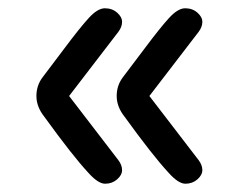

<svg xmlns="http://www.w3.org/2000/svg" viewBox="-20 -491 579 464"><path d="M266 -414 147 -259 266 -104Q275 -92 275 -80Q275 -68 263 -57.5Q251 -47 234 -47Q217 -47 193 -74Q155 -115 87 -209Q68 -233 68 -259Q68 -285 83.5 -305Q99 -325 136 -374.5Q173 -424 194.5 -447.5Q216 -471 233.5 -471Q251 -471 263 -460.5Q275 -450 275 -438Q275 -426 266 -414ZM460 -414 341 -259 460 -104Q469 -92 469 -80Q469 -68 457 -57.5Q445 -47 428 -47Q411 -47 387 -74Q349 -115 281 -209Q262 -233 262 -259Q262 -285 277.5 -305Q293 -325 330 -374.5Q367 -424 388.5 -447.5Q410 -471 427.5 -471Q445 -471 457 -460.5Q469 -450 469 -438Q469 -426 460 -414Z"/></svg>

Font: Merge One
Style: Regular
Weight: 400
Designer: Kosal Sen
Foundry: Philatype
Version: Version 1.001